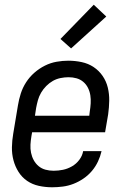

<svg xmlns="http://www.w3.org/2000/svg" viewBox="-20 -785 540 813"><path d="M201 8Q172 8 144.5 2Q117 -4 95 -19Q73 -34 58.5 -57Q44 -80 37 -106.5Q30 -133 30.5 -161.5Q31 -190 36 -219L56 -339Q60 -364 68 -389Q76 -414 90.5 -436.5Q105 -459 125.5 -477Q146 -495 170 -507Q194 -519 219.5 -523.5Q245 -528 269 -528Q298 -528 326 -522Q354 -516 376.5 -501Q399 -486 414.5 -463.5Q430 -441 436.5 -414Q443 -387 442.5 -358.5Q442 -330 438 -301L425 -225H116L113 -208Q110 -190 109 -172.5Q108 -155 111.5 -138Q115 -121 123 -106.5Q131 -92 143.5 -81.5Q156 -71 172.5 -66.5Q189 -62 207 -62Q227 -62 246.5 -66Q266 -70 284.5 -80.5Q303 -91 316 -108.5Q329 -126 332 -145H410Q405 -123 395 -101.5Q385 -80 369.5 -61.5Q354 -43 333.5 -29Q313 -15 291 -6.5Q269 2 246 5Q223 8 201 8ZM358 -295 360 -312Q363 -330 364 -347.5Q365 -365 362.5 -381.5Q360 -398 352.5 -413Q345 -428 332.5 -438.5Q320 -449 304 -453.5Q288 -458 270 -458Q254 -458 236.5 -454.5Q219 -451 204 -442.5Q189 -434 176 -421Q163 -408 154 -392.5Q145 -377 140.5 -360.5Q136 -344 133 -328L128 -295ZM281 -580 236 -620 377 -765 430 -715Z"/></svg>

Font: Iosevka Term Curly Oblique
Style: Regular
Weight: 400
Italic angle: -9°
Designer: Belleve Invis
Foundry: Belleve Invis
Version: Version 32.3.0